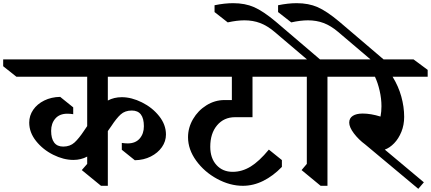

<svg xmlns="http://www.w3.org/2000/svg" viewBox="-93 -1160 2713 1209"><path d="M586 -527Q625 -548 674 -548Q735 -548 800.5 -515.5Q866 -483 909 -429Q952 -375 952 -313Q952 -270 926.5 -233.5Q901 -197 856.5 -174.5Q812 -152 756 -151L674 -217V-260Q694 -257 711 -257Q760 -257 786.5 -287.5Q813 -318 813 -365Q813 -464 737 -464Q694 -464 667 -439.5Q640 -415 608 -366Q601 -357 589 -339L586 -334V10H543L422 -89L456 -128V-174Q417 -153 369 -153Q307 -153 242 -185.5Q177 -218 134 -272Q91 -326 91 -388Q91 -432 116 -468.5Q141 -505 185.5 -527Q230 -549 286 -550L368 -484V-441Q349 -444 331 -444Q282 -444 255.5 -413.5Q229 -383 229 -336Q229 -288 248 -262.5Q267 -237 305 -237Q348 -237 376 -262.5Q404 -288 437 -338L454 -363L456 -366V-677H10L-73 -743V-786H1032L1115 -720V-677H586Z M1231 -236Q1231 -164 1270 -121Q1309 -78 1372 -78Q1431 -78 1485 -111Q1539 -144 1600 -218L1682 -152V-109Q1627 -52 1564.5 -21Q1502 10 1436 10Q1355 10 1274.5 -33.5Q1194 -77 1142.5 -148Q1091 -219 1091 -296Q1091 -356 1122.5 -410Q1154 -464 1207 -497Q1260 -530 1321 -530H1367V-677H1002L920 -743V-786H1724L1806 -720V-677H1497V-422H1387Q1317 -422 1274 -371Q1231 -320 1231 -236Z M1969 -677V10H1926L1806 -89L1839 -128V-677H1777L1694 -743V-786H1840L1635 -960Q1590 -998 1545 -1015Q1500 -1032 1446 -1032Q1399 -1032 1341 -1019L1258 -1084V-1127Q1321 -1140 1375 -1140Q1450 -1140 1507 -1115Q1564 -1090 1643 -1024L1922 -786H2049L2132 -720V-677Z M2379 -677Q2416 -617 2434 -552Q2452 -487 2452 -424Q2452 -373 2434.5 -330Q2417 -287 2389 -258Q2361 -229 2330 -218L2576 -12L2541 29L2207 -250Q2165 -281 2135.5 -320Q2106 -359 2106 -388Q2106 -416 2128.5 -430.5Q2151 -445 2191 -445Q2242 -445 2303 -426Q2309 -457 2309 -491Q2309 -539 2297.5 -589Q2286 -639 2268 -677H2016L1927 -743V-786H2511L2600 -720V-677Z M2043 -1024 2334 -776 2300 -735 2035 -960Q1990 -998 1945 -1015Q1900 -1032 1846 -1032Q1799 -1032 1741 -1019L1658 -1084V-1127Q1721 -1140 1775 -1140Q1850 -1140 1907 -1115Q1964 -1090 2043 -1024Z"/></svg>

Font: InknutAntiqua
Style: Medium
Weight: 500
Designer: Claus Eggers Srensen
Foundry: Claus Eggers Srensen
Version: Version 1.000; ttfautohint (v1.2) -l 7 -r 28 -G 50 -x 13 -D 